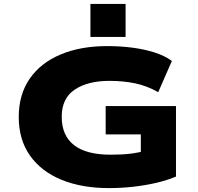

<svg xmlns="http://www.w3.org/2000/svg" viewBox="-20 -952 1016 983"><path d="M537 11Q399 11 295 -31.5Q191 -74 133.5 -155.5Q76 -237 76 -353Q76 -468 132 -549Q188 -630 290 -673Q392 -716 529 -716Q596 -716 657.5 -708Q719 -700 771 -683.5Q823 -667 860 -640L790 -480Q732 -513 671 -525.5Q610 -538 540 -538Q430 -538 363 -493.5Q296 -449 296 -354Q296 -258 359 -209Q422 -160 546 -160Q604 -160 646.5 -165Q689 -170 732 -182L701 -142V-264H521V-409H881V-48Q836 -29 780.5 -16Q725 -3 663.5 4Q602 11 537 11ZM443 -763V-932H623V-763Z"/></svg>

Font: Nunito Sans 7pt Expanded Black
Style: Regular
Weight: 900
Width: 7
Designer: Vernon Adams
Foundry: Vernon Adams
Version: Version 3.101;gftools[0.9.27]